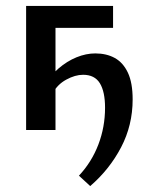

<svg xmlns="http://www.w3.org/2000/svg" viewBox="-20 -438 493 647"><path d="M284 189 246 154Q289 108 311.5 49Q334 -10 334 -75Q334 -129 316.5 -157.5Q299 -186 260 -186Q233 -186 203 -169.5Q173 -153 158 -124L126 -146Q149 -183 177.5 -207.5Q206 -232 238 -245Q270 -258 301 -258Q339 -258 367 -242.5Q395 -227 411 -193Q427 -159 427 -103Q427 -16 388 58.5Q349 133 284 189ZM68 0V-418H167V0ZM119 -344V-418H361V-344Z"/></svg>

Font: Ysabeau Infant SemiBold
Style: Regular
Weight: 600
Designer: Christian Thalmann (Catharsis Fonts)
Version: Version 2.002; featfreeze: ss01,ss02,lnum